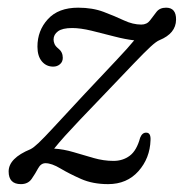

<svg xmlns="http://www.w3.org/2000/svg" viewBox="-20 -471 479 500"><path d="M372 -106Q370.5 -59 340.5 -25.2Q310.5 8.5 261.5 8.5Q221.5 8.5 191 -5Q160.5 -18.5 137.5 -32.2Q114.5 -46 98.5 -46Q86.5 -46 79.2 -32.5Q72 -19 62.5 -5.2Q53 8.5 34.5 8.5Q2.5 8.5 2.5 -24.5Q2.5 -59 59.5 -82.5Q67.5 -86.5 80.5 -98.8Q93.5 -111 121 -140.8Q148.5 -170.5 200.5 -226.5Q253 -282.5 283.8 -315Q314.5 -347.5 329.5 -366Q306.5 -368.5 277 -376.2Q247.5 -384 218.5 -391Q189.5 -398 168 -398Q142.5 -398 131 -389.5Q119.5 -381 119.5 -368Q119.5 -362.5 122 -356.5Q124.5 -350.5 132 -344.5Q143.5 -335.5 143.5 -320.5Q143.5 -310 136.2 -303.8Q129 -297.5 118.5 -297.5Q100.5 -297.5 89 -311.2Q77.5 -325 77.5 -349.5Q77.5 -391.5 104.8 -421.2Q132 -451 183.5 -451Q221 -451 250 -440Q279 -429 302.5 -418Q326 -407 348 -407Q362.5 -407 370.8 -418Q379 -429 387.5 -440Q396 -451 412.5 -451Q439 -451 438.5 -419.5Q438 -384 395.5 -366.5Q387.5 -363.5 372.2 -349.5Q357 -335.5 327.8 -305Q298.5 -274.5 248.5 -222Q211.5 -183.5 188 -158.8Q164.5 -134 149 -116.8Q133.5 -99.5 121 -84Q145.5 -82.5 171.5 -74.8Q197.5 -67 223.8 -59.5Q250 -52 275.5 -52Q300 -52 318 -65.5Q336 -79 345 -112.5Q350.5 -126 361 -125.5Q373 -125.5 372 -106Z"/></svg>

Font: Fraunces 72pt S100 Light
Style: Italic
Weight: 300
Italic angle: -16°
Version: Version 1.000; ttfautohint (v1.8.3)